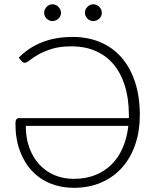

<svg xmlns="http://www.w3.org/2000/svg" viewBox="-20 -894 750 920"><path d="M70 -617.5Q115 -664.5 179.8 -690.8Q244.5 -717 328.5 -717Q401 -717 460.2 -692Q519.5 -667 561.8 -619Q604 -571 627 -501.2Q650 -431.5 650 -342.5Q650 -266.5 628.5 -202.8Q607 -139 566.2 -92.5Q525.5 -46 466.5 -20Q407.5 6 333 6Q274 6 223 -14.2Q172 -34.5 134.5 -73.8Q97 -113 75.5 -170.5Q54 -228 54 -302Q54 -316.5 58.5 -322.2Q63 -328 72.5 -328H597.5V-342.5Q597.5 -422.5 578 -484Q558.5 -545.5 522.8 -587.2Q487 -629 436.2 -650.5Q385.5 -672 323.5 -672Q267.5 -672 228.5 -659.8Q189.5 -647.5 163.5 -632.5Q137.5 -617.5 122.2 -605.2Q107 -593 98.5 -593Q94 -593 90.8 -595Q87.5 -597 85 -599.5ZM103.5 -291Q103.5 -232 121 -185Q138.5 -138 169.2 -105Q200 -72 242 -54.5Q284 -37 333.5 -37Q390.5 -37 436 -55Q481.5 -73 514.8 -106.2Q548 -139.5 568.2 -186.2Q588.5 -233 595 -291ZM272.5 -832.5Q272.5 -824.5 269 -817.2Q265.5 -810 260 -804.8Q254.5 -799.5 247 -796.2Q239.5 -793 231.5 -793Q223.5 -793 216.2 -796.2Q209 -799.5 203.5 -804.8Q198 -810 194.8 -817.2Q191.5 -824.5 191.5 -832.5Q191.5 -840.5 194.8 -848Q198 -855.5 203.5 -861.2Q209 -867 216.2 -870.2Q223.5 -873.5 231.5 -873.5Q239.5 -873.5 247 -870.2Q254.5 -867 260 -861.2Q265.5 -855.5 269 -848Q272.5 -840.5 272.5 -832.5ZM468 -832.5Q468 -824.5 464.8 -817.2Q461.5 -810 455.8 -804.8Q450 -799.5 442.8 -796.2Q435.5 -793 427.5 -793Q419 -793 411.8 -796.2Q404.5 -799.5 399 -804.8Q393.5 -810 390.2 -817.2Q387 -824.5 387 -832.5Q387 -849 399 -861.2Q411 -873.5 427.5 -873.5Q435.5 -873.5 442.8 -870.2Q450 -867 455.8 -861.2Q461.5 -855.5 464.8 -848Q468 -840.5 468 -832.5Z"/></svg>

Font: Lato 2
Style: Regular
Weight: 300
Designer: Lukasz Dziedzic with Adam Twardoch and Botio Nikoltchev
Foundry: tyPoland Lukasz Dziedzic
Version: Version 2.015; 2015-08-06; http://www.latofonts.com/